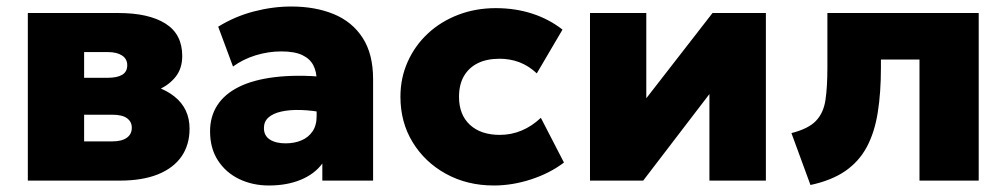

<svg xmlns="http://www.w3.org/2000/svg" viewBox="-20 -555 3093 590"><path d="M65.5 0V-515H343.5Q437 -515 488.5 -482.5Q540 -450 540 -383Q540 -345 520 -319.5Q500 -294 467.2 -279.5Q434.5 -265 394.5 -260L392 -301Q469.5 -295.5 516 -258.5Q562.5 -221.5 562.5 -159.5Q562.5 -110 537.8 -74.2Q513 -38.5 465.2 -19.2Q417.5 0 348 0ZM238.5 -120.5H324.5Q354 -120.5 369.5 -131.5Q385 -142.5 385 -162.5Q385 -181 370.2 -191.8Q355.5 -202.5 324.5 -202.5H223V-316H311.5Q340 -316 355.5 -325.2Q371 -334.5 371 -354.5Q371 -374 355 -384.5Q339 -395 311.5 -395H238.5Z M806.5 15Q756 15 715 -4.8Q674 -24.5 649.8 -61.8Q625.5 -99 625.5 -151.5Q625.5 -197 647.8 -231.5Q670 -266 714.2 -288Q758.5 -310 824.8 -318Q891 -326 979 -318.5L980 -208Q939 -216 904.5 -217Q870 -218 844.5 -212.2Q819 -206.5 805 -194Q791 -181.5 791 -161.5Q791 -138 809.2 -126.2Q827.5 -114.5 857.5 -114.5Q884.5 -114.5 906 -123.5Q927.5 -132.5 940.2 -151Q953 -169.5 953 -198V-309Q953 -334.5 942.8 -354.5Q932.5 -374.5 908.8 -385.8Q885 -397 844.5 -397Q804.5 -397 765.5 -385Q726.5 -373 696 -350.5L650.5 -473Q701.5 -504.5 760 -519.8Q818.5 -535 875 -535Q948.5 -535 1005.2 -511.8Q1062 -488.5 1094.2 -439Q1126.5 -389.5 1126.5 -311.5V0H970.5V-52.5Q946.5 -20 904 -2.5Q861.5 15 806.5 15Z M1497.5 15Q1415.5 15 1350.5 -20.8Q1285.5 -56.5 1248 -118Q1210.5 -179.5 1210.5 -257.5Q1210.5 -315.5 1232.8 -365.2Q1255 -415 1294.8 -452Q1334.5 -489 1388 -509.5Q1441.5 -530 1503.5 -530Q1563.5 -530 1615.2 -513.2Q1667 -496.5 1708.5 -464L1629.5 -329.5Q1604.5 -353 1575.8 -363.8Q1547 -374.5 1515.5 -374.5Q1476 -374.5 1448.2 -360.8Q1420.5 -347 1405.5 -321Q1390.5 -295 1390.5 -257.5Q1390.5 -202.5 1424 -171.5Q1457.5 -140.5 1516 -140.5Q1551 -140.5 1582.8 -153.8Q1614.5 -167 1642 -193L1713 -55.5Q1669.5 -22.5 1612 -3.8Q1554.5 15 1497.5 15Z M1793 0V-515H1966V-253L2169.5 -515H2333.5V0H2160V-266L1956.5 0Z M2470.5 13.5 2412 -146Q2463.5 -159 2487 -183.2Q2510.5 -207.5 2516.5 -247.2Q2522.5 -287 2522.5 -347V-515H2987.5V0H2805.5V-372H2687V-347Q2687 -270 2677.2 -209Q2667.5 -148 2643.5 -103.2Q2619.5 -58.5 2577.5 -29.5Q2535.5 -0.5 2470.5 13.5Z"/></svg>

Font: Geologica Roman ExtraBold
Style: Regular
Weight: 800
Designer: Sindre Bremnes, Frode Helland
Foundry: Monokrom Skriftforlag AS
Version: Version 1.010;gftools[0.9.28]